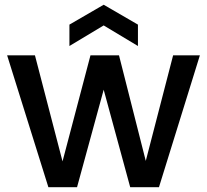

<svg xmlns="http://www.w3.org/2000/svg" viewBox="-20 -782 865 802"><path d="M241.2 -107.9 357.9 -550.8H477.1L588.9 -109.9L703.1 -550.8H814.9L644 0H523.9L413.1 -407.2L301.8 0H182.1L9.8 -550.8H126ZM270 -589.8V-679.2L413.1 -762.2L556.2 -679.2V-589.8L413.1 -675.8Z"/></svg>

Font: PoppinsZ Medium
Style: Regular
Weight: 500
Designer: Ninad Kale (Devanagari), Jonny Pinhorn (Latin)
Foundry: Indian Type Foundry
Version: Version 3.002;FEAKit 1.0